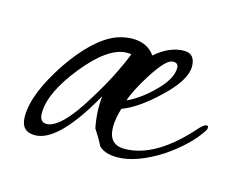

<svg xmlns="http://www.w3.org/2000/svg" viewBox="-47 -276 429 345"><g transform="rotate(15 168.0 -104.0)"><path d="M336 -90C336 -92 335 -93 333 -93C330 -93 326 -90 321 -85C280 -38 240 -14 201 -14C181 -14 171 -25 171 -47C171 -57 173 -69 177 -82C196 -89 218 -104 241 -126C267 -150 280 -171 280 -188C280 -204 273 -212 259 -212C241 -212 223 -204 206 -189C197 -202 183 -209 164 -209C155 -209 145 -207 136 -204C109 -194 82 -169 54 -128C27 -87 13 -53 13 -24C13 -5 22 4 39 4C68 4 101 -29 138 -95C136 -76 137 -56 141 -36C147 -27 153 -17 158 -7C165 0 176 4 192 4C216 4 243 -6 273 -25C301 -44 322 -64 335 -85C336 -87 336 -89 336 -90ZM255 -179C255 -165 246 -149 228 -132C213 -117 197 -106 182 -99C186 -112 195 -129 208 -150C224 -175 236 -188 245 -188C252 -188 255 -185 255 -179ZM169 -181C157 -151 141 -120 121 -88C94 -43 71 -21 54 -21C45 -21 41 -27 41 -38C41 -63 55 -93 83 -128C112 -164 138 -182 161 -182C164 -182 167 -182 169 -181Z"/></g></svg>

Font: AlexBrush
Style: Regular
Weight: 400
Designer: Robert E. Leuschke
Foundry: Robert E. Leuschke
Version: Version 1.001